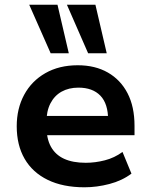

<svg xmlns="http://www.w3.org/2000/svg" viewBox="-20 -785 639 815"><path d="M339 10Q247 10 182.5 -21.5Q118 -53 84.5 -111Q51 -169 51 -249Q51 -324 82.5 -382.5Q114 -441 172.5 -474.5Q231 -508 310 -508Q384 -508 438 -477Q492 -446 521.5 -389Q551 -332 551 -251V-211H156V-293H454L439 -275Q439 -345 406 -379Q373 -413 313 -413Q272 -413 241.5 -396Q211 -379 194 -346Q177 -313 177 -265V-252Q177 -197 196 -162.5Q215 -128 252 -111Q289 -94 344 -94Q384 -94 425 -104.5Q466 -115 500 -140L538 -48Q498 -18 444.5 -4Q391 10 339 10ZM354 -559 264 -765H385L433 -559ZM195 -559 104 -765H224L272 -559Z"/></svg>

Font: Nunito Sans 8pt
Style: Bold
Weight: 700
Version: Version 3.101;gftools[0.9.27]